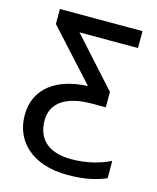

<svg xmlns="http://www.w3.org/2000/svg" viewBox="-110 -791 719 878"><g transform="rotate(15 250.0 -352.0)"><path d="M293 10C380 10 432 -5 475 -23V-105C428 -82 366 -64 291 -64C184 -64 128 -115 128 -205C128 -294 206 -334 316 -334H383V-407L178 -634H455V-714H64V-643L279 -407C139 -401 34 -336 34 -204C34 -79 128 10 293 10Z"/></g></svg>

Font: Noto Sans Mono ExtraCondensed
Style: Regular
Weight: 400
Width: 2
Designer: Monotype Design Team
Foundry: Monotype Imaging Inc.
Version: Version 2.014